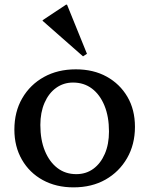

<svg xmlns="http://www.w3.org/2000/svg" viewBox="-20 -795 644 828"><path d="M297 13Q222 13 164.5 -18.5Q107 -50 74.5 -106.5Q42 -163 42 -236Q42 -313 76 -371.5Q110 -430 169.5 -463Q229 -496 307 -496Q383 -496 440 -464.5Q497 -433 529.5 -377.5Q562 -322 562 -248Q562 -172 528 -113Q494 -54 435 -20.5Q376 13 297 13ZM309 -44Q351 -44 382.5 -67Q414 -90 432 -131.5Q450 -173 450 -228Q450 -292 430.5 -339.5Q411 -387 376.5 -413Q342 -439 295 -439Q254 -439 222 -416Q190 -393 172 -351.5Q154 -310 154 -256Q154 -192 173.5 -144.5Q193 -97 227.5 -70.5Q262 -44 309 -44ZM338 -552 164 -705V-708L265 -775H269L355 -563Z"/></svg>

Font: Platypi Light
Style: Regular
Weight: 400
Version: Version 1.200